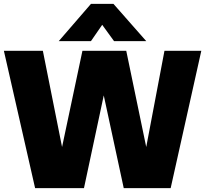

<svg xmlns="http://www.w3.org/2000/svg" viewBox="-20 -970 1058 990"><path d="M161 0 0 -708H201L300 -212L405 -708H631L734 -212L828 -708H1018L860 0H618L515 -478L413 0ZM283 -758 449 -950H565L734 -758H568L507 -842L449 -758Z"/></svg>

Font: Onest Black
Style: Regular
Weight: 900
Designer: Dmitri Voloshin, Andrey Kudryavtsev
Foundry: Dmitri Voloshin, Andrey Kudryavtsev
Version: Version 1.000;gftools[0.9.33]